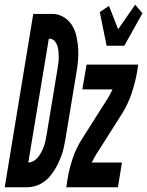

<svg xmlns="http://www.w3.org/2000/svg" viewBox="-66 -794 624 814"><path d="M-46 0 75 -735H158Q185 -734 206.5 -720Q228 -706 240.5 -685Q253 -664 258.5 -638.5Q264 -613 265.5 -587Q267 -561 264.5 -534Q262 -507 257 -480L212 -208Q209 -191 205.5 -173.5Q202 -156 196 -139Q190 -122 182.5 -105.5Q175 -89 165 -73Q155 -57 142.5 -43Q130 -29 114 -19Q98 -9 81 -4.5Q64 0 46 0ZM54 -105Q66 -105 78 -112.5Q90 -120 97.5 -130.5Q105 -141 111 -152.5Q117 -164 121 -176Q125 -188 127.5 -200.5Q130 -213 132 -225L177 -497Q179 -510 181 -523.5Q183 -537 183 -550Q183 -563 182 -575.5Q181 -588 177 -600Q173 -612 164.5 -621Q156 -630 143 -630H141ZM386 -600 357 -743 396 -769 435 -670 507 -774 538 -738 461 -600ZM215 0 220 -33Q227 -77 242 -122Q257 -167 283 -207L394 -382Q398 -390 402.5 -398Q407 -406 411 -415H283L301 -520H520L515 -488Q507 -443 492 -398Q477 -353 452 -313L341 -138Q336 -130 332 -122Q328 -114 323 -105H451L434 0Z"/></svg>

Font: Iosevka Term Curly Extrabold
Style: Italic
Weight: 800
Italic angle: -9°
Designer: Belleve Invis
Foundry: Belleve Invis
Version: Version 32.3.0